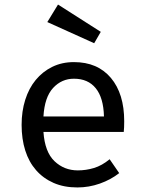

<svg xmlns="http://www.w3.org/2000/svg" viewBox="-20 -812 640 844"><path d="M171 -232Q177 -144 219.5 -103.5Q262 -63 322 -63Q358 -63 393 -73.5Q428 -84 462 -112L504 -51Q467 -22 419 -5Q371 12 320 12Q261 12 215.5 -8Q170 -28 138.5 -64Q107 -100 91 -150.5Q75 -201 75 -263Q75 -323 91 -373.5Q107 -424 137 -460.5Q167 -497 209.5 -518Q252 -539 305 -539Q409 -539 467.5 -469.5Q526 -400 526 -279Q526 -265 525.5 -253Q525 -241 524 -232ZM305 -466Q251 -466 213.5 -425.5Q176 -385 171 -300H437Q435 -382 401 -424Q367 -466 305 -466ZM394 -622 188 -715 235 -792 423 -672Z"/></svg>

Font: Wlorlttqgufhjawjgtejqphaquk
Style: Regular
Weight: 400
Monospace: yes
Designer: Carrois Corporate & Edenspiekermann
Foundry: Carrois Corporate GbR & Edenspiekermann AG
Version: Version 2.001